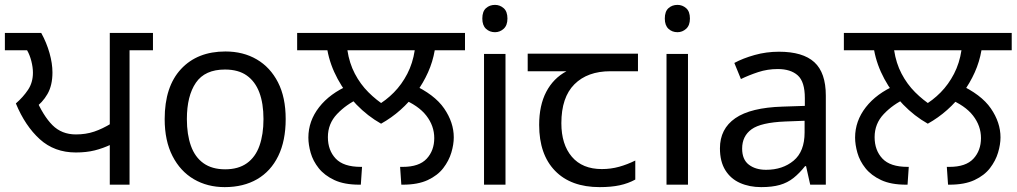

<svg xmlns="http://www.w3.org/2000/svg" viewBox="-27 -757 4167 787"><path d="M423 0V-180L429 -165Q395 -149 361 -140.5Q327 -132 284 -132Q196 -132 136 -186.5Q76 -241 38 -333Q68 -359 88 -389Q108 -419 108 -459Q108 -481 101.5 -506.5Q95 -532 84 -551H-7V-622H142Q164 -582 176 -539.5Q188 -497 188 -460Q188 -407 167.5 -371.5Q147 -336 114 -313L118 -357Q150 -282 188 -244Q226 -206 284 -206Q325 -206 359 -217.5Q393 -229 429 -251L423 -240V-622H600V-551H504V0Z M1144 -269Q1144 -180 1113.5 -117.5Q1083 -55 1027 -22.5Q971 10 894 10Q823 10 767.5 -22.5Q712 -55 680 -117.5Q648 -180 648 -269Q648 -402 715 -474Q782 -546 897 -546Q970 -546 1025.5 -513.5Q1081 -481 1112.5 -419.5Q1144 -358 1144 -269ZM739 -269Q739 -206 755.5 -159.5Q772 -113 807 -88Q842 -63 896 -63Q950 -63 985 -88Q1020 -113 1036.5 -159.5Q1053 -206 1053 -269Q1053 -333 1036 -378Q1019 -423 984.5 -447.5Q950 -472 895 -472Q813 -472 776 -418Q739 -364 739 -269Z M1535 -250Q1480 -281 1434 -328.5Q1388 -376 1357 -433.5Q1326 -491 1315 -551H1191V-622H1879V-551H1755Q1747 -504 1727.5 -460.5Q1708 -417 1679.5 -378Q1651 -339 1614.5 -306.5Q1578 -274 1535 -250ZM1673 -551H1397Q1405 -498 1427.5 -455Q1450 -412 1483 -379Q1516 -346 1554 -322L1516 -323Q1555 -345 1587.5 -378Q1620 -411 1642.5 -454.5Q1665 -498 1673 -551ZM1237 -193Q1237 -261 1281 -317.5Q1325 -374 1404 -408L1444 -353Q1392 -329 1354.5 -289.5Q1317 -250 1317 -195Q1317 -141 1349 -107Q1381 -73 1452 -73H1457L1452 0H1446Q1384 0 1343.5 -19Q1303 -38 1279.5 -67.5Q1256 -97 1246.5 -130.5Q1237 -164 1237 -193ZM1833 -194Q1833 -165 1823 -131.5Q1813 -98 1790 -68Q1767 -38 1726.5 -19Q1686 0 1624 0H1618L1613 -73H1624Q1691 -73 1722 -106.5Q1753 -140 1753 -191Q1753 -241 1720.5 -283Q1688 -325 1619 -353L1662 -412Q1754 -370 1793.5 -312.5Q1833 -255 1833 -194Z M2045 -536V0H1957V-536ZM2002 -737Q2022 -737 2037.5 -723.5Q2053 -710 2053 -681Q2053 -653 2037.5 -639Q2022 -625 2002 -625Q1980 -625 1965 -639Q1950 -653 1950 -681Q1950 -710 1965 -723.5Q1980 -737 2002 -737Z M2431 10Q2313 10 2248 -57Q2183 -124 2183 -245Q2183 -325 2212 -380.5Q2241 -436 2295 -465H2136V-537H2588V-465H2475Q2381 -465 2327.5 -411.5Q2274 -358 2274 -252Q2274 -165 2317 -114.5Q2360 -64 2440 -64Q2477 -64 2511 -73.5Q2545 -83 2577 -99V-21Q2548 -5 2513 2.5Q2478 10 2431 10Z M2793 -536V0H2705V-536ZM2750 -737Q2770 -737 2785.5 -723.5Q2801 -710 2801 -681Q2801 -653 2785.5 -639Q2770 -625 2750 -625Q2728 -625 2713 -639Q2698 -653 2698 -681Q2698 -710 2713 -723.5Q2728 -737 2750 -737Z M3166 -545Q3264 -545 3311 -502Q3358 -459 3358 -365V0H3294L3277 -76H3273Q3250 -47 3225.5 -27.5Q3201 -8 3169.5 1Q3138 10 3093 10Q3045 10 3006.5 -7Q2968 -24 2946 -59.5Q2924 -95 2924 -149Q2924 -229 2987 -272.5Q3050 -316 3181 -320L3272 -323V-355Q3272 -422 3243 -448Q3214 -474 3161 -474Q3119 -474 3081 -461.5Q3043 -449 3010 -433L2983 -499Q3018 -518 3066 -531.5Q3114 -545 3166 -545ZM3192 -259Q3092 -255 3053.5 -227Q3015 -199 3015 -148Q3015 -103 3042.5 -82Q3070 -61 3113 -61Q3181 -61 3226 -98.5Q3271 -136 3271 -214V-262Z M3776 -250Q3721 -281 3675 -328.5Q3629 -376 3598 -433.5Q3567 -491 3556 -551H3432V-622H4120V-551H3996Q3988 -504 3968.5 -460.5Q3949 -417 3920.5 -378Q3892 -339 3855.5 -306.5Q3819 -274 3776 -250ZM3914 -551H3638Q3646 -498 3668.5 -455Q3691 -412 3724 -379Q3757 -346 3795 -322L3757 -323Q3796 -345 3828.5 -378Q3861 -411 3883.5 -454.5Q3906 -498 3914 -551ZM3478 -193Q3478 -261 3522 -317.5Q3566 -374 3645 -408L3685 -353Q3633 -329 3595.5 -289.5Q3558 -250 3558 -195Q3558 -141 3590 -107Q3622 -73 3693 -73H3698L3693 0H3687Q3625 0 3584.5 -19Q3544 -38 3520.5 -67.5Q3497 -97 3487.5 -130.5Q3478 -164 3478 -193ZM4074 -194Q4074 -165 4064 -131.5Q4054 -98 4031 -68Q4008 -38 3967.5 -19Q3927 0 3865 0H3859L3854 -73H3865Q3932 -73 3963 -106.5Q3994 -140 3994 -191Q3994 -241 3961.5 -283Q3929 -325 3860 -353L3903 -412Q3995 -370 4034.5 -312.5Q4074 -255 4074 -194Z"/></svg>

Font: lgurmukhi15
Style: Book
Weight: 400
Designer: Jelle Bosma - Monotype Design Team
Foundry: Monotype Imaging Inc.
Version: Version 2.003